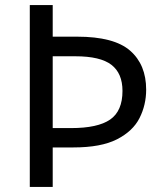

<svg xmlns="http://www.w3.org/2000/svg" viewBox="-20 -734 645 754"><path d="M554 -382Q554 -322 528 -270.5Q502 -219 439.5 -187Q377 -155 268 -155H187V0H97V-714H187V-590H283Q428 -590 491 -535Q554 -480 554 -382ZM259 -231Q364 -231 412.5 -264.5Q461 -298 461 -377Q461 -446 417.5 -479.5Q374 -513 276 -513H187V-231Z"/></svg>

Font: Noto Music
Style: Regular
Weight: 400
Designer: Monotype Design Team, Benjamin Yang
Foundry: Monotype Imaging Inc.
Version: Version 2.002; ttfautohint (v1.8.4.7-5d5b)